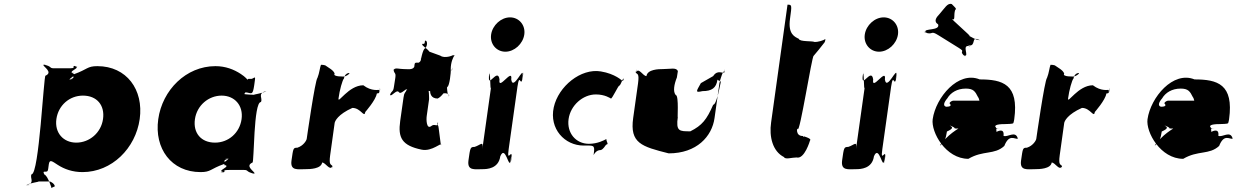

<svg xmlns="http://www.w3.org/2000/svg" viewBox="-20 -867 6337 984"><path d="M696 -257C717 -407 629 -528 479 -528C426 -528 430 -512 360 -487C341 -479 377 -468 335 -460C326 -460 375 -458 337 -458C332 -466 383 -483 347 -494C338 -494 386 -495 348 -495C339 -505 395 -521 364 -526C355 -526 399 -529 361 -529C346 -524 377 -517 329 -517H257C230 -517 249 -527 203 -536C194 -536 240 -535 202 -535C201 -525 254 -497 213 -479C204 -479 180 26 142 26C130 44 163 71 116 81C107 81 154 82 116 82C118 73 195 63 175 63H233C242 63 260 76 261 88C240 97 242 99 243 92C236 75 229 47 211 29C189 29 213 -141 200 -47C188 35 188 21 206 13C227 13 225 14 230 -24C234 -54 249 -39 276 -22C310 0 352 15 403 15C553 15 675 -107 696 -257ZM508 -257C498 -186 438 -136 371 -136C305 -136 259 -186 269 -257C279 -327 336 -377 405 -377C477 -377 518 -327 508 -257Z M791 -256C770 -106 858 15 1008 15C1061 15 1057 -1 1127 -26C1146 -34 1110 -45 1151 -53C1160 -53 1112 -55 1150 -55C1154 -47 1104 -30 1140 -19C1149 -19 1102 -18 1140 -18C1148 -8 1092 9 1123 14C1132 14 1088 16 1126 16C1141 11 1110 4 1158 4H1230C1256 4 1238 14 1283 23C1292 23 1247 22 1285 22C1285 12 1233 -16 1274 -34C1283 -34 1279 -344 1317 -344C1329 -362 1296 -389 1344 -399C1353 -399 1304 -400 1342 -400C1341 -391 1265 -381 1285 -381C1285 -381 1225 -383 1232 -386C1244 -395 1230 -404 1226 -402C1225 -395 1224 -393 1245 -393C1270 -389 1275 -377 1283 -431C1290 -482 1290 -471 1271 -463C1249 -463 1251 -464 1250 -458C1246 -460 1239 -472 1214 -488C1179 -511 1136 -528 1084 -528C934 -528 812 -406 791 -256ZM979 -256C989 -327 1049 -377 1116 -377C1182 -377 1228 -327 1218 -256C1208 -186 1151 -136 1082 -136C1010 -136 969 -186 979 -256Z M1546 0C1567 0 1626 -1 1631 -34C1649 -34 1670 10 1683 -14C1683 -14 1679 17 1684 -16C1676 -26 1665 -20 1672 -71L1695 -236C1696 -246 1712 -281 1786 -314C1830 -314 1847 -260 1852 -293C1852 -293 1906 -354 1911 -387C1915 -393 1923 -377 1930 -415C1930 -415 1922 -383 1927 -416C1924 -412 1924 -370 1923 -406C1921 -408 1885 -397 1842 -430C1766 -430 1710 -330 1715 -363C1720 -403 1735 -458 1743 -465C1743 -468 1748 -493 1771 -493C1771 -486 1754 -477 1745 -475C1745 -475 1683 -472 1695 -490C1689 -508 1663 -520 1647 -532C1642 -534 1633 -535 1625 -535C1620 -525 1617 -492 1607 -468C1595 -458 1552 -156 1552 -156C1551 -147 1535 -120 1504 -110C1482 -110 1483 -107 1474 -45C1466 10 1506 0 1546 0Z M2049 -513C2027 -513 2007 -521 1999 -511C1997 -495 1999 -525 1997 -509C2001 -486 2010 -497 2006 -468L1999 -423C1995 -394 1989 -405 1979 -382C1977 -366 1982 -396 1980 -380C1986 -370 2013 -411 2024 -395C2035 -379 2061 -418 2067 -408C2065 -392 2068 -426 2066 -410C2056 -387 2052 -396 2048 -367L2031 -247C2019 -162 2039 -121 2141 -100C2195 -89 2243 -140 2241 -124C2239 -108 2227 -238 2225 -222C2222 -209 2227 -251 2224 -237C2222 -221 2223 -252 2221 -236C2219 -217 2229 -250 2224 -232C2220 -215 2207 -236 2189 -220C2166 -204 2164 -253 2167 -273L2179 -358C2179 -360 2180 -421 2169 -414C2167 -398 2169 -429 2167 -413C2172 -387 2206 -411 2222 -395C2220 -379 2230 -411 2228 -395C2244 -379 2274 -401 2280 -376C2278 -360 2284 -393 2282 -377C2272 -370 2270 -430 2270 -432L2274 -459C2274 -461 2293 -520 2301 -514C2299 -498 2302 -532 2300 -516C2286 -490 2257 -479 2248 -479C2257 -479 2251 -479 2248 -455C2230 -455 2195 -422 2185 -412C2182 -389 2188 -362 2223 -362C2243 -371 2264 -402 2273 -422C2283 -425 2292 -495 2290 -513C2290 -548 2303 -576 2310 -584C2308 -583 2304 -584 2301 -584C2283 -575 2252 -570 2236 -582L2181 -602C2166 -622 2140 -633 2144 -642C2157 -642 2156 -642 2158 -658C2168 -664 2175 -637 2159 -619C2146 -619 2134 -542 2137 -565C2138 -575 2141 -553 2126 -546C2104 -546 2106 -547 2103 -524C2094 -508 2071 -513 2049 -513Z M2453 0C2475 0 2535 -2 2544 -66C2571 -130 2589 10 2597 -46C2606 -110 2591 16 2600 -48C2611 -123 2575 -21 2587 -103L2632 -423C2644 -505 2649 -403 2660 -478C2669 -542 2649 -416 2658 -480C2666 -536 2609 -396 2600 -460C2609 -524 2531 -396 2540 -460C2531 -524 2477 -406 2487 -480C2496 -544 2477 -414 2486 -478C2494 -533 2491 -377 2497 -423L2452 -103C2458 -149 2444 -124 2412 -114C2390 -114 2390 -110 2381 -46C2373 10 2413 0 2453 0ZM2497 -690C2490 -642 2524 -602 2570 -602C2616 -602 2660 -642 2667 -690C2674 -738 2640 -778 2594 -778C2548 -778 2504 -738 2497 -690Z M3034 -383C3080 -383 3107 -364 3111 -362C3117 -360 3149 -429 3153 -427C3164 -434 3168 -461 3176 -465V-466C3177 -457 3172 -449 3169 -453C3169 -453 3133 -489 3059 -501C2957 -518 2842 -425 2818 -317C2794 -207 2874 -121 2971 -121C3019 -121 3029 -125 3024 -87C3019 -49 3022 -98 3059 -98C3072 -102 3080 -118 3086 -125C3098 -129 3094 -130 3089 -145C3085 -157 3092 -156 3081 -151C3076 -149 3044 -130 2998 -130C2931 -130 2884 -186 2894 -257C2904 -327 2967 -383 3034 -383Z M3378 -513C3356 -513 3298 -512 3293 -477C3275 -477 3254 -523 3240 -497C3240 -497 3243 -530 3238 -495C3246 -485 3257 -493 3250 -440L3225 -262C3207 -133 3268 -116 3407 -81C3551 -81 3629 -168 3642 -262L3667 -440C3670 -458 3689 -520 3694 -495C3694 -495 3698 -532 3693 -497C3682 -488 3658 -512 3635 -477L3572 -441C3548 -398 3541 -391 3580 -400C3628 -400 3651 -416 3657 -459C3665 -449 3676 -458 3673 -440C3678 -475 3656 -330 3635 -330C3602 -254 3578 -224 3518 -194C3462 -194 3443 -193 3454 -269C3450 -244 3461 -380 3443 -380C3428 -398 3435 -435 3449 -470L3454 -502C3447 -523 3417 -513 3378 -513Z M4016 -843 3932 -240C3921 -166 3940 -91 3998 -62C4004 -48 4038 -60 4062 -60C4103 -49 4131 -146 4131 -146C4134 -150 4139 -156 4101 -168C4097 -156 4102 -166 4102 -166C4100 -155 4104 -169 4104 -169C4101 -159 4097 -169 4095 -170C4055 -169 4065 -217 4068 -206C4078 -176 4141 -581 4150 -581C4165 -599 4185 -622 4206 -650C4210 -657 4210 -667 4210 -667C4201 -660 4172 -651 4154 -652C4145 -658 4077 -652 4074 -668C4055 -678 4017 -690 4029 -772C4039 -843 4038 -843 4016 -843Z M4368 0C4390 0 4450 -2 4459 -66C4486 -130 4504 10 4512 -46C4521 -110 4506 16 4515 -48C4526 -123 4490 -21 4502 -103L4547 -423C4559 -505 4564 -403 4575 -478C4584 -542 4564 -416 4573 -480C4581 -536 4524 -396 4515 -460C4524 -524 4446 -396 4455 -460C4446 -524 4392 -406 4402 -480C4411 -544 4392 -414 4401 -478C4409 -533 4406 -377 4412 -423L4367 -103C4373 -149 4359 -124 4327 -114C4305 -114 4305 -110 4296 -46C4288 10 4328 0 4368 0ZM4412 -690C4405 -642 4439 -602 4485 -602C4531 -602 4575 -642 4582 -690C4589 -738 4555 -778 4509 -778C4463 -778 4419 -738 4412 -690Z M4795 -795C4782 -781 4761 -759 4788 -742C4799 -708 4713 -723 4723 -703C4750 -686 4695 -717 4722 -700C4766 -686 4746 -714 4790 -686C4817 -669 4866 -639 4893 -622C4932 -598 4893 -610 4920 -582C4947 -565 4896 -599 4923 -582C4949 -576 4908 -636 4945 -631C4972 -614 4919 -651 4946 -634C4983 -630 4957 -682 4993 -664C5021 -650 4967 -683 4994 -666C5008 -648 4931 -691 4947 -684C4974 -667 4836 -785 4863 -768C4876 -763 4867 -791 4875 -815C4883 -824 4879 -824 4858 -846C4836 -854 4821 -824 4795 -795ZM5174 -238C5176 -242 5177 -252 5178 -256C5203 -436 5118 -460 5001 -460C4891 -505 4776 -368 4760 -256C4751 -189 4827 -53 4943 -53C5019 -98 5076 -72 5127 -119C5152 -182 5179 -153 5196 -156V-158C5184 -200 5143 -161 5123 -171C5129 -216 5087 -191 5087 -191C5086 -240 5070 -207 5070 -213C5076 -258 5067 -213 5067 -213C5073 -251 5037 -260 4991 -254C4925 -232 4867 -198 4828 -158C4793 -123 4786 -104 4818 -142C4828 -158 4831 -181 4833 -193C4869 -209 4862 -216 4847 -224C4843 -225 4872 -217 4873 -209C4868 -207 5103 -206 5103 -206C5099 -206 5092 -206 5087 -209C5071 -223 5084 -231 5129 -231C5173 -232 5173 -234 5174 -238ZM4835 -363C4852 -392 4885 -413 4930 -413C4969 -413 4978 -398 4992 -370C5001 -359 4996 -345 5010 -340C5016 -340 5005 -351 5013 -351H4865C4861 -351 4849 -346 4846 -338C4857 -327 4853 -320 4829 -320C4812 -324 4817 -342 4835 -363Z M5285 0C5306 0 5365 -1 5370 -34C5388 -34 5409 10 5422 -14C5422 -14 5418 17 5423 -16C5415 -26 5404 -20 5411 -71L5434 -236C5435 -246 5451 -281 5525 -314C5569 -314 5586 -260 5591 -293C5591 -293 5645 -354 5650 -387C5654 -393 5662 -377 5669 -415C5669 -415 5661 -383 5666 -416C5663 -412 5663 -370 5662 -406C5660 -408 5624 -397 5581 -430C5505 -430 5449 -330 5454 -363C5459 -403 5474 -458 5482 -465C5482 -468 5487 -493 5510 -493C5510 -486 5493 -477 5484 -475C5484 -475 5422 -472 5434 -490C5428 -508 5402 -520 5386 -532C5381 -534 5372 -535 5364 -535C5359 -525 5356 -492 5346 -468C5334 -458 5291 -156 5291 -156C5290 -147 5274 -120 5243 -110C5221 -110 5222 -107 5213 -45C5205 10 5245 0 5285 0Z M6275 -238C6277 -242 6278 -252 6279 -256C6304 -436 6219 -460 6102 -460C5992 -505 5877 -368 5861 -256C5852 -189 5928 -53 6044 -53C6120 -98 6177 -72 6228 -119C6253 -182 6280 -153 6297 -156V-158C6285 -200 6244 -161 6224 -171C6230 -216 6188 -191 6188 -191C6187 -240 6171 -207 6171 -213C6177 -258 6168 -213 6168 -213C6174 -251 6138 -260 6092 -254C6026 -232 5968 -198 5929 -158C5894 -123 5887 -104 5919 -142C5929 -158 5932 -181 5934 -193C5970 -209 5963 -216 5948 -224C5944 -225 5973 -217 5974 -209C5969 -207 6204 -206 6204 -206C6200 -206 6193 -206 6188 -209C6172 -223 6185 -231 6230 -231C6274 -232 6274 -234 6275 -238ZM5936 -363C5953 -392 5986 -413 6031 -413C6070 -413 6079 -398 6093 -370C6102 -359 6097 -345 6111 -340C6117 -340 6106 -351 6114 -351H5966C5962 -351 5950 -346 5947 -338C5958 -327 5954 -320 5930 -320C5913 -324 5918 -342 5936 -363Z"/></svg>

Font: Hussar Przerywany
Style: Obl
Weight: 400
Foundry: Cannot Into Space Fonts
Version: Version 0.982